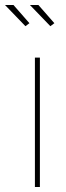

<svg xmlns="http://www.w3.org/2000/svg" viewBox="-56 -750 264 770"><path d="M-36 -730H-2L62 -657L46 -645ZM64 -730H98L162 -657L146 -645ZM84 0V-519H104V0Z"/></svg>

Font: Raleway-v4020 Thin
Style: Regular
Weight: 250
Designer: Matt McInerney, Pablo Impallari, Rodrigo Fuenzalida
Foundry: Matt McInerney, Pablo Impallari, Rodrigo Fuenzalida
Version: Version 4.020;PS 004.020;hotconv 1.0.88;makeotf.lib2.5.64775